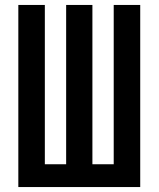

<svg xmlns="http://www.w3.org/2000/svg" viewBox="-20 -755 640 775"><path d="M54 0V-735H161V-92H247V-735H353V-92H439V-735H546V0Z"/></svg>

Font: Iosevka Curly SmBdEx
Style: Regular
Weight: 600
Width: 7
Monospace: yes
Designer: Belleve Invis
Foundry: Belleve Invis
Version: Version 11.1.0; ttfautohint (v1.8.3)